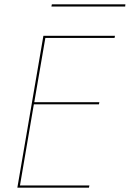

<svg xmlns="http://www.w3.org/2000/svg" viewBox="-20 -865 598 885"><path d="M136 -384H436L438 -394H138L189 -690H508L510 -700H191H182H180L60 0H62H70H390L392 -10H72ZM217 -835H557L558 -845H219Z"/></svg>

Font: Jost* 200 Hairline Italic
Style: Italic
Weight: 100
Italic angle: -10°
Version: Version 3.200; ttfautohint (v0.97) -l 8 -r 50 -G 200 -x 14 -